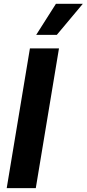

<svg xmlns="http://www.w3.org/2000/svg" viewBox="-20 -979 451 999"><path d="M286.9 -727.3 166.2 0H14.9L135.7 -727.3ZM168.3 -797.6 271 -959.2H410.9L275.6 -797.6Z"/></svg>

Font: Karasuma Gothic
Style: Bold Italic
Weight: 700
Italic angle: 9.39998°
Designer: Rasmus Andersson / Ryoko Nishizuka
Foundry: Genbu
Version: Version 1.00